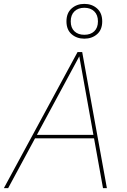

<svg xmlns="http://www.w3.org/2000/svg" viewBox="-30 -968 651 988"><path d="M-10 0 369 -700H393L520 0H500L378 -678L12 0ZM134 -256 147 -274H463L468 -256ZM404 -769Q365 -769 338.5 -792Q312 -815 312 -858Q312 -901 338.5 -924.5Q365 -948 404 -948Q443 -948 469.5 -924.5Q496 -901 496 -858Q496 -815 469.5 -792Q443 -769 404 -769ZM404 -789Q436 -789 455 -807Q474 -825 474 -858Q474 -891 455 -909.5Q436 -928 404 -928Q372 -928 353 -909.5Q334 -891 334 -858Q334 -825 353 -807Q372 -789 404 -789Z"/></svg>

Font: DM Sans 9pt Thin
Style: Italic
Weight: 250
Italic angle: -10°
Version: Version 4.004;gftools[0.9.30]